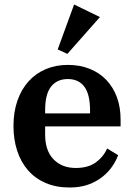

<svg xmlns="http://www.w3.org/2000/svg" viewBox="-20 -823 596 855"><path d="M290 12Q230 12 183.5 -8Q137 -28 105 -64.5Q73 -101 56.5 -151.5Q40 -202 40 -262Q40 -324 57.5 -374.5Q75 -425 107 -460.5Q139 -496 183.5 -515Q228 -534 282 -534Q336 -534 379.5 -516.5Q423 -499 453.5 -467Q484 -435 500.5 -390.5Q517 -346 517 -291V-260H181V-224Q181 -152 218.5 -113.5Q256 -75 317 -75Q373 -75 407 -100Q441 -125 457 -162L506 -132Q497 -107 479.5 -81.5Q462 -56 435.5 -35Q409 -14 373 -1Q337 12 290 12ZM181 -318H381V-331Q381 -403 355.5 -437Q330 -471 282 -471Q234 -471 207.5 -437.5Q181 -404 181 -332ZM237 -603 310 -803 425 -747 280 -583Z"/></svg>

Font: IBM Plex Serif SemiBold
Style: Regular
Weight: 600
Designer: Mike Abbink, Paul van der Laan, Pieter van Rosmalen
Foundry: Bold Monday
Version: Version 2.5